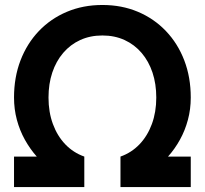

<svg xmlns="http://www.w3.org/2000/svg" viewBox="-20 -755 827 775"><path d="M320.3 0V-123H36.6V0ZM750 0V-123H466.3V0ZM36.6 -361.3Q36.6 -314.2 48.1 -271.4Q59.6 -228.5 80.3 -191.2Q101.1 -153.8 128.4 -123H320.3Q275.9 -138.7 243.5 -172.5Q211.2 -206.3 193.5 -254.5Q175.8 -302.7 175.8 -361.3Q175.8 -416.3 191 -462Q206.3 -507.8 235 -541.4Q263.7 -575 303.7 -593.4Q343.8 -611.8 393.3 -611.8V-734.9Q315.2 -734.9 249.9 -707.3Q184.6 -679.7 136.7 -629.5Q88.9 -579.3 62.7 -511.1Q36.6 -442.9 36.6 -361.3ZM750 -361.3Q750 -442.9 723.9 -511.1Q697.8 -579.3 649.9 -629.5Q602.1 -679.7 536.9 -707.3Q471.7 -734.9 393.3 -734.9V-611.8Q442.9 -611.8 482.9 -593.4Q522.9 -575 551.6 -541.4Q580.3 -507.8 595.6 -462Q610.8 -416.3 610.8 -361.3Q610.8 -302.7 593.1 -254.5Q575.4 -206.3 543.1 -172.5Q510.7 -138.7 466.3 -123H658.2Q685.8 -153.8 706.4 -191.2Q727.1 -228.5 738.5 -271.4Q750 -314.2 750 -361.3Z"/></svg>

Font: Giphurs
Style: Regular
Weight: 400
Version: Version 2.010